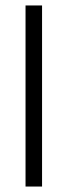

<svg xmlns="http://www.w3.org/2000/svg" viewBox="-20 -683 248 703"><path d="M73.5 0V-663H134V0Z"/></svg>

Font: Anek Bangla Medium Light
Style: Regular
Weight: 300
Version: Version 1.003